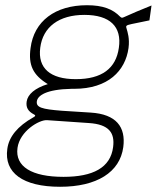

<svg xmlns="http://www.w3.org/2000/svg" viewBox="-20 -544 611 735"><path d="M210 171C350 171 439 116 452 19C462 -58 425 -107 327 -113L217 -120C139 -126 118 -133 121 -156C124 -178 156 -202 254 -204H264C394 -204 460 -273 472 -360C477 -397 468 -422 465 -433C461 -445 461 -447 484 -452L552 -466L560 -523C522 -508 480 -490 456 -479C449 -476 446 -474 440 -480C412 -509 374 -524 313 -524C191 -524 110 -463 97 -360C88 -295 106 -257 163 -222C114 -207 86 -183 82 -155C79 -133 87 -118 110 -106C117 -103 116 -99 108 -95C47 -61 14 -20 8 26C-5 117 67 171 210 171ZM270 -241C172 -241 124 -283 134 -361C144 -441 206 -487 303 -487C401 -487 447 -442 435 -361C424 -282 370 -241 270 -241ZM223 133C102 133 37 94 47 22C56 -42 130 -86 160 -84L320 -73C398 -68 420 -35 413 19C403 98 336 133 223 133Z"/></svg>

Font: United Sans Thin
Style: Italic
Weight: 100
Italic angle: -8°
Designer: Pablo Impallari, Rodrigo Fuenzalida (Modified by Dan O. Williams)
Version: Version 1.000;PS 001.000;hotconv 1.0.88;makeotf.lib2.5.64775